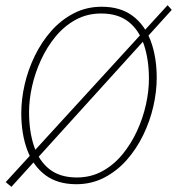

<svg xmlns="http://www.w3.org/2000/svg" viewBox="-20 -698 682 740"><path d="M24 22 2 4 626 -678 642 -660ZM274 12Q202 12 155 -23Q108 -58 85 -120Q62 -182 62 -262Q62 -315 75 -372Q88 -429 114 -482.5Q140 -536 177.5 -578.5Q215 -621 264 -646.5Q313 -672 372 -672Q444 -672 491 -637Q538 -602 561 -540Q584 -478 584 -398Q584 -345 571 -288Q558 -231 532 -177.5Q506 -124 468.5 -81.5Q431 -39 382 -13.5Q333 12 274 12ZM276 -14Q330 -14 374 -38Q418 -62 451.5 -102.5Q485 -143 508 -193Q531 -243 542.5 -295Q554 -347 554 -394Q554 -468 535 -525Q516 -582 475.5 -614Q435 -646 370 -646Q316 -646 272 -622Q228 -598 194.5 -557.5Q161 -517 138 -467Q115 -417 103.5 -365Q92 -313 92 -266Q92 -192 111 -135Q130 -78 170.5 -46Q211 -14 276 -14Z"/></svg>

Font: Source Sans 3
Style: Italic
Weight: 200
Italic angle: -11°
Designer: Paul D. Hunt
Foundry: Adobe
Version: Version 3.046;hotconv 1.0.118;makeotfexe 2.5.65603